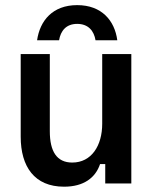

<svg xmlns="http://www.w3.org/2000/svg" viewBox="-20 -709 594 742"><path d="M208.3 -553.3C214.2 -589.2 235 -616.7 278.3 -616.7C321.7 -616.7 343.3 -589.2 349.2 -553.3H433.3C423.3 -629.2 373.3 -689.2 278.3 -689.2C183.3 -689.2 134.2 -629.2 123.3 -553.3ZM227.5 12.5C304.2 12.5 349.2 -22.5 366.7 -75H386.7V0H487.5V-500H375V-230.8C375 -145.8 333.3 -80.8 259.2 -80.8C199.2 -80.8 172.5 -124.2 172.5 -201.7V-500H60V-180.8C60 -65 113.3 12.5 227.5 12.5Z"/></svg>

Font: Familjen Grotesk Medium
Style: Regular
Weight: 500
Designer: Anders Wikstroem, Jonas Baeckman, Matilda Gysing, Kristian Moeller
Foundry: Familjen STHLM AB
Version: Version 2.000